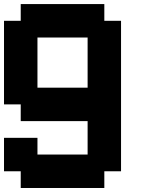

<svg xmlns="http://www.w3.org/2000/svg" viewBox="-20 -937 707 957"><path d="M0 -83.3V-250H166.7V-166.7H416.7V-333.3H83.3V-416.7H0V-833.3H83.3V-916.7H500V-833.3H583.3V-83.3H500V0H83.3V-83.3ZM166.7 -500H416.7V-750H166.7Z"/></svg>

Font: Galmuri11 Bold
Style: Regular
Weight: 700
Designer: Lee Minseo (quiple)
Version: Version 2.397;hotconv 1.1.1;makeotfexe 2.6.0 DEVELOPMENT